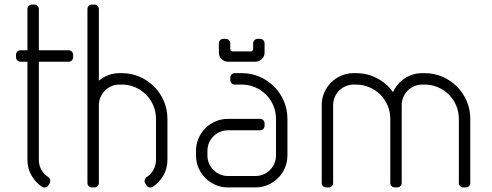

<svg xmlns="http://www.w3.org/2000/svg" viewBox="-20 -820 2152 840"><path d="M50 -580V-570C50 -564.3 51.9 -559.6 55.8 -555.8C59.6 -551.9 64.3 -550 70 -550H100V-120.5C100 -95.8 105.8 -73.2 117.5 -52.8C129.2 -32.2 144.5 -15.7 163.5 -3C168.2 0 173.2 0.9 178.8 -0.2C184.2 -1.4 188.5 -4.3 191.5 -9L197 -17.5C199.7 -22.2 200.5 -27.1 199.5 -32.2C198.5 -37.4 195.8 -41.7 191.5 -45C178.8 -53 168.8 -63.6 161.2 -76.8C153.8 -89.9 150 -104.5 150 -120.5V-550H280C285.7 -550 290.4 -551.9 294.2 -555.8C298.1 -559.6 300 -564.3 300 -570V-580C300 -585.7 298.1 -590.4 294.2 -594.2C290.4 -598.1 285.7 -600 280 -600H150V-780C150 -785.7 148.1 -790.4 144.2 -794.2C140.4 -798.1 135.7 -800 130 -800H120C114.3 -800 109.6 -798.1 105.8 -794.2C101.9 -790.4 100 -785.7 100 -780V-600H70C64.3 -600 59.6 -598.1 55.8 -594.2C51.9 -590.4 50 -585.7 50 -580Z M662.5 -300V-120.5C662.5 -104.5 658.8 -89.9 651.2 -76.8C643.8 -63.6 633.7 -53 621 -45C616.7 -41.7 614 -37.4 613 -32.2C612 -27.1 612.8 -22.2 615.5 -17.5L621 -9C624 -4.3 628.2 -1.4 633.8 -0.2C639.2 0.9 644.3 0 649 -3C668 -15.7 683.3 -32.2 695 -52.8C706.7 -73.2 712.5 -95.8 712.5 -120.5V-300C712.5 -327.7 707.2 -353.7 696.8 -378C686.2 -402.3 672 -423.5 654 -441.5C636 -459.5 614.8 -473.8 590.5 -484.2C566.2 -494.8 540.2 -500 512.5 -500H502.5C485.2 -500 468.9 -497.1 453.8 -491.2C438.6 -485.4 424.8 -477.3 412.5 -467V-780C412.5 -785.7 410.6 -790.4 406.8 -794.2C402.9 -798.1 398.2 -800 392.5 -800H382.5C376.8 -800 372.1 -798.1 368.2 -794.2C364.4 -790.4 362.5 -785.7 362.5 -780V-20C362.5 -14.3 364.4 -9.6 368.2 -5.8C372.1 -1.9 376.8 0 382.5 0H392.5C398.2 0 402.9 -1.9 406.8 -5.8C410.6 -9.6 412.5 -14.3 412.5 -20V-362C412.8 -374 415.4 -385.3 420.2 -396C425.1 -406.7 431.5 -416 439.5 -424C447.5 -432 456.9 -438.3 467.8 -443C478.6 -447.7 490.2 -450 502.5 -450H513.5C534.2 -450 553.5 -446.1 571.5 -438.2C589.5 -430.4 605.2 -419.8 618.8 -406.2C632.2 -392.8 642.9 -376.8 650.8 -358.5C658.6 -340.2 662.5 -320.7 662.5 -300Z M977.5 0H1097.5C1116.8 0 1135 -3.7 1152 -11C1169 -18.3 1183.8 -28.3 1196.5 -41C1209.2 -53.7 1219.2 -68.5 1226.5 -85.5C1233.8 -102.5 1237.5 -120.7 1237.5 -140V-300C1237.5 -327.7 1232.2 -353.7 1221.8 -378C1211.2 -402.3 1197 -423.5 1179 -441.5C1161 -459.5 1139.8 -473.8 1115.5 -484.2C1091.2 -494.8 1065.2 -500 1037.5 -500H1007.5C1001.8 -500 997.1 -498.1 993.2 -494.2C989.4 -490.4 987.5 -485.7 987.5 -480V-470C987.5 -464.3 989.4 -459.6 993.2 -455.8C997.1 -451.9 1001.8 -450 1007.5 -450H1037.5C1058.2 -450 1077.7 -446.1 1096 -438.2C1114.3 -430.4 1130.2 -419.8 1143.8 -406.2C1157.2 -392.8 1167.9 -376.8 1175.8 -358.5C1183.6 -340.2 1187.5 -320.7 1187.5 -300V-140C1187.5 -127.7 1185.2 -116 1180.5 -105C1175.8 -94 1169.4 -84.4 1161.2 -76.2C1153.1 -68.1 1143.5 -61.7 1132.5 -57C1121.5 -52.3 1109.8 -50 1097.5 -50H977.5C965.2 -50 953.5 -52.3 942.5 -57C931.5 -61.7 921.9 -68.1 913.8 -76.2C905.6 -84.4 899.2 -94 894.5 -105C889.8 -116 887.5 -127.7 887.5 -140V-160C887.5 -172.3 889.8 -184 894.5 -195C899.2 -206 905.6 -215.6 913.8 -223.8C921.9 -231.9 931.5 -238.3 942.5 -243C953.5 -247.7 965.2 -250 977.5 -250H1117.5C1123.2 -250 1127.9 -251.9 1131.8 -255.8C1135.6 -259.6 1137.5 -264.3 1137.5 -270V-280C1137.5 -285.7 1135.6 -290.4 1131.8 -294.2C1127.9 -298.1 1123.2 -300 1117.5 -300H977.5C958.2 -300 940 -296.3 923 -289C906 -281.7 891.2 -271.7 878.5 -259C865.8 -246.3 855.8 -231.5 848.5 -214.5C841.2 -197.5 837.5 -179.3 837.5 -160V-140C837.5 -120.7 841.2 -102.5 848.5 -85.5C855.8 -68.5 865.8 -53.7 878.5 -41C891.2 -28.3 906 -18.3 923 -11C940 -3.7 958.2 0 977.5 0ZM937.5 -630V-600V-590C937.5 -579 941.4 -569.6 949.2 -561.8C957.1 -553.9 966.5 -550 977.5 -550H1097.5C1108.8 -550 1118.3 -553.9 1126 -561.8C1133.7 -569.6 1137.5 -579 1137.5 -590V-600V-630C1137.5 -635.7 1135.6 -640.4 1131.8 -644.2C1127.9 -648.1 1123.2 -650 1117.5 -650H1107.5C1101.8 -650 1097.1 -648.1 1093.2 -644.2C1089.4 -640.4 1087.5 -635.7 1087.5 -630V-605C1087.5 -602.3 1086.5 -600 1084.5 -598C1082.5 -596 1080.2 -595 1077.5 -595H997.5C994.8 -595 992.5 -596 990.5 -598C988.5 -600 987.5 -602.3 987.5 -605V-630C987.5 -635.7 985.6 -640.4 981.8 -644.2C977.9 -648.1 973.2 -650 967.5 -650H957.5C951.8 -650 947.1 -648.1 943.2 -644.2C939.4 -640.4 937.5 -635.7 937.5 -630Z M1527.5 -450H1537.5C1558.2 -450 1577.7 -446.1 1596 -438.2C1614.3 -430.4 1630.2 -419.8 1643.8 -406.2C1657.2 -392.8 1667.9 -376.8 1675.8 -358.5C1683.6 -340.2 1687.5 -320.7 1687.5 -300V-20C1687.5 -14.3 1689.4 -9.6 1693.2 -5.8C1697.1 -1.9 1701.8 0 1707.5 0H1717.5C1723.2 0 1727.9 -1.9 1731.8 -5.8C1735.6 -9.6 1737.5 -14.3 1737.5 -20V-360C1737.5 -372.3 1739.8 -384 1744.5 -395C1749.2 -406 1755.6 -415.6 1763.8 -423.8C1771.9 -431.9 1781.5 -438.3 1792.5 -443C1803.5 -447.7 1815.2 -450 1827.5 -450H1837.5C1858.2 -450 1877.7 -446.1 1896 -438.2C1914.3 -430.4 1930.2 -419.8 1943.8 -406.2C1957.2 -392.8 1967.9 -376.8 1975.8 -358.5C1983.6 -340.2 1987.5 -320.7 1987.5 -300V-20C1987.5 -14.3 1989.4 -9.6 1993.2 -5.8C1997.1 -1.9 2001.8 0 2007.5 0H2017.5C2023.2 0 2027.9 -1.9 2031.8 -5.8C2035.6 -9.6 2037.5 -14.3 2037.5 -20V-300C2037.5 -327.7 2032.2 -353.7 2021.8 -378C2011.2 -402.3 1997 -423.5 1979 -441.5C1961 -459.5 1939.8 -473.8 1915.5 -484.2C1891.2 -494.8 1865.2 -500 1837.5 -500H1827.5C1813.2 -500 1799.5 -498 1786.5 -494C1773.5 -490 1761.5 -484.3 1750.5 -477C1739.5 -469.7 1729.6 -460.9 1720.8 -450.8C1711.9 -440.6 1704.8 -429.3 1699.5 -417C1681.5 -442.3 1658.3 -462.5 1630 -477.5C1601.7 -492.5 1570.8 -500 1537.5 -500H1527.5C1508.2 -500 1490 -496.3 1473 -489C1456 -481.7 1441.2 -471.7 1428.5 -459C1415.8 -446.3 1405.8 -431.5 1398.5 -414.5C1391.2 -397.5 1387.5 -379.3 1387.5 -360V-20C1387.5 -14.3 1389.4 -9.6 1393.2 -5.8C1397.1 -1.9 1401.8 0 1407.5 0H1417.5C1423.2 0 1427.9 -1.9 1431.8 -5.8C1435.6 -9.6 1437.5 -14.3 1437.5 -20V-360C1437.5 -372.3 1439.8 -384 1444.5 -395C1449.2 -406 1455.6 -415.6 1463.8 -423.8C1471.9 -431.9 1481.5 -438.3 1492.5 -443C1503.5 -447.7 1515.2 -450 1527.5 -450Z"/></svg>

Font: lerotica
Style: Regular
Weight: 400
Designer: defharo
Foundry: deFharo
Version: Version 1.001 2011